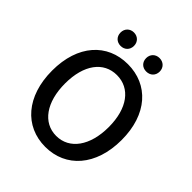

<svg xmlns="http://www.w3.org/2000/svg" viewBox="-249 -1060 1252 1252"><g transform="rotate(45 377.0 -433.5)"><path d="M377 35C566 35 698 -112 698 -349C698 -586 566 -728 377 -728C188 -728 57 -586 57 -349C57 -112 188 35 377 35ZM176 -349C176 -522 255 -627 377 -627C499 -627 579 -522 579 -349C579 -177 499 -66 377 -66C255 -66 176 -177 176 -349ZM197 -840C197 -803 223 -778 259 -778C295 -778 321 -803 321 -840C321 -876 295 -902 259 -902C223 -902 197 -876 197 -840ZM433 -840C433 -803 459 -778 495 -778C532 -778 558 -803 558 -840C558 -876 532 -902 495 -902C459 -902 433 -876 433 -840Z"/></g></svg>

Font: コーポレート・ロゴ ver3 Medium
Style: Regular
Weight: 500
Designer: [KANA_main] LOGOTYPE.JP [Source Han Sans] Ryoko NISHIZUKA 西塚涼子 (kana, bopomofo & ideographs); Paul D. Hunt (Latin, Greek
Version: Version 12.001;FEAKit 1.0